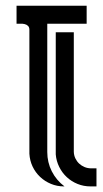

<svg xmlns="http://www.w3.org/2000/svg" viewBox="-20 -664 369 686"><path d="M85 -557.6Q85 -566.9 80.1 -571.5Q75.2 -576.2 68.1 -577.9Q61 -579.6 53.2 -579.3Q45.4 -579.1 39.1 -579.1V-643.6H289.6V-579.1H148.9V-120.6Q148.9 -84 165 -52Q181.2 -20 210.4 2H208.5Q183.6 2 161.9 -7.1Q140.1 -16.1 123.3 -32Q106.4 -47.9 96.4 -69.1Q86.4 -90.3 85 -114.7ZM243.7 -548.8V-121.6Q244.1 -108.9 249.3 -98.1Q254.4 -87.4 262.7 -79.6Q271 -71.8 282.2 -67.1Q293.5 -62.5 306.2 -62.5H324.7V2H303.2Q278.8 2 257.1 -6.8Q235.4 -15.6 218.8 -31Q202.1 -46.4 191.7 -67.4Q181.2 -88.4 179.2 -112.3V-548.8Z"/></svg>

Font: Isar CAT
Style: Regular
Weight: 400
Designer: Digitized by Peter Wiegel
Foundry: CAT-Fonts, Peter Wiegel
Version: Version 1.000; ttfautohint (v1.3)